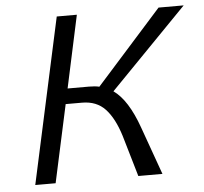

<svg xmlns="http://www.w3.org/2000/svg" viewBox="-49 -709 807 761"><g transform="rotate(-5 354.5 -329.0)"><path d="M402 -343Q459 -303 499 -190L567 0H471L423 -164Q401 -235 366.5 -272Q332 -309 274 -309H209L142 0H61L204 -658H284L222 -370H307Q332 -370 348 -366L609 -658H709Z"/></g></svg>

Font: EauTest Medium
Style: Italic
Weight: 500
Italic angle: -12°
Designer: Christian Thalmann (Catharsis Fonts)
Version: Version 0.001;PS 000.001;hotconv 1.0.88;makeotf.lib2.5.64775